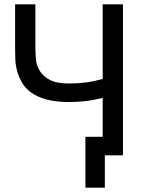

<svg xmlns="http://www.w3.org/2000/svg" viewBox="-20 -720 670 890"><path d="M300 -247Q238 -247 195 -259Q152 -271 124.5 -291Q97 -311 82 -337Q67 -363 59.5 -390.5Q52 -418 51 -445Q50 -472 50 -495V-700H144V-500Q144 -475 146.5 -446Q149 -417 164 -392Q179 -367 210.5 -350Q242 -333 300 -333Q342 -333 379.5 -338Q417 -343 456 -354V-700H550V0H466V150H376V-86H456V-266Q410 -255 373 -251Q336 -247 300 -247Z"/></svg>

Font: PT Root UI Medium
Style: Regular
Weight: 500
Designer: Vitaly Kuzmin
Foundry: ParaType Ltd.
Version: Version 2.001G